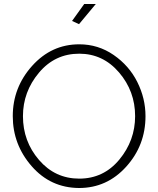

<svg xmlns="http://www.w3.org/2000/svg" viewBox="-20 -937 793 962"><path d="M460 -917 376 -816 341 -832 402 -917ZM376 5Q233 4 138.5 -104.5Q44 -213 44 -355Q44 -499 141 -607Q238 -715 377 -715Q472 -715 549.5 -661.5Q627 -608 668 -526Q709 -444 709 -355Q709 -209 612.5 -102Q516 5 376 5ZM95 -355Q95 -229 175.5 -135.5Q256 -42 377 -42Q499 -42 578 -137.5Q657 -233 657 -355Q657 -480 576.5 -574Q496 -668 377 -668Q255 -668 175 -572.5Q95 -477 95 -355Z"/></svg>

Font: Raleway
Style: Light
Weight: 300
Designer: Matt McInerney, Pablo Impallari, Rodrigo Fuenzalida
Foundry: Matt McInerney, Pablo Impallari, Rodrigo Fuenzalida
Version: Version 3.000